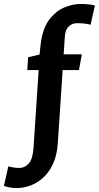

<svg xmlns="http://www.w3.org/2000/svg" viewBox="-121 -728 506 983"><path d="M-38.1 235.1Q-54 235.1 -71.2 231.7Q-88.4 228.3 -101 223.7L-78.1 123.3Q-66.8 127.3 -50.2 129.8Q-33.5 132.2 -19.1 131.8Q7.5 130.8 27.3 107.8Q47 84.8 50.8 26.9L76.9 -369.2H18.7L22.9 -434.9L81.5 -448.9Q83.5 -466.5 85.3 -485.2Q87.1 -503.9 89.7 -519.9Q102.1 -592.8 135.7 -633.6Q169.3 -674.5 211.4 -691.1Q253.5 -707.7 290.8 -707.7Q317.1 -707.7 336.4 -705.3Q355.7 -703 364.9 -699.9L342.6 -601.3Q330.4 -605.3 310.5 -607.4Q290.6 -609.4 273.9 -609.4Q250.2 -609.4 232.1 -593.8Q214.1 -578.1 211.2 -543.7L204.9 -450H298L283.3 -369.2H199.8L175.1 2.9Q171.1 66.5 150.5 110.8Q129.9 155.1 99.1 182.6Q68.4 210.1 32.5 222.6Q-3.5 235.1 -38.1 235.1Z"/></svg>

Font: Ancizar Sans Thin
Style: Italic
Weight: 100
Italic angle: -4°
Designer: Cesar Puertas, Viviana Monsalve, Julian Moncada, Julian Prieto, Jose Castro, Mariel Hernandez, Felipe Aragon, Sara Alarc
Version: Version 8.100